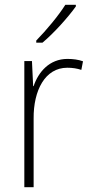

<svg xmlns="http://www.w3.org/2000/svg" viewBox="-20 -785 382 805"><path d="M298 -758V-765H254C225 -719 175 -659 132 -615V-606H158C206 -646 266 -713 298 -758ZM263 -538C187 -538 141 -483 121 -424H119L114 -529H82V0H121V-288C120 -406 169 -501 262 -501C284 -501 303 -498 321 -492L328 -528C309 -535 286 -538 263 -538Z"/></svg>

Font: Noto Sans Lao SemiCondensed ExtraLight
Style: Regular
Weight: 200
Width: 4
Designer: Monotype Design Team
Foundry: Monotype Imaging Inc.
Version: Version 2.003